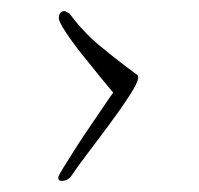

<svg xmlns="http://www.w3.org/2000/svg" viewBox="-20 -455 358 346"><path d="M91 -129Q85 -129 85 -135Q85 -138 94 -152.5Q103 -167 116 -187.5Q129 -208 143.5 -229Q158 -250 169 -266.5Q180 -283 184 -288Q178 -295 162.5 -314Q147 -333 129 -355.5Q111 -378 98.5 -397Q86 -416 86 -422Q86 -435 97 -435L105 -431Q130 -397 161 -371.5Q192 -346 226 -321Q229 -320 229 -315Q229 -307 213.5 -283Q198 -259 176.5 -230Q155 -201 136 -176Q117 -151 110 -140Q103 -129 91 -129Z"/></svg>

Font: Bilbo
Style: Regular
Weight: 400
Designer: Robert E. Leuschke
Foundry: Robert E. Leuschke
Version: Version 1.100